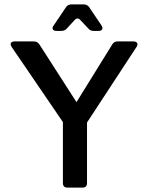

<svg xmlns="http://www.w3.org/2000/svg" viewBox="-20 -856 678 876"><path d="M288 0Q267 0 267 -21V-299L33 -642Q26 -653 30 -660Q34 -667 47 -667H135Q151 -667 160 -653L329 -390L492 -653Q500 -667 516 -667H589Q601 -667 605.5 -660Q610 -653 603 -642L377 -297V-21Q377 0 356 0ZM237 -715Q225 -715 221 -722.5Q217 -730 225 -740L281 -823Q290 -836 306 -836H362Q378 -836 387 -823L443 -740Q450 -730 446 -722.5Q442 -715 430 -715H407Q391 -715 382 -727L348 -763Q334 -780 320 -764L286 -727Q276 -715 260 -715Z"/></svg>

Font: Pitagon Sans Medium
Style: Regular
Weight: 500
Designer: Travis Tran
Foundry: Pitagon
Version: Version 1.001; ttfautohint (v1.8.4.7-5d5b);gftools[0.9.26]